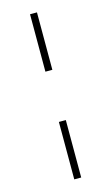

<svg xmlns="http://www.w3.org/2000/svg" viewBox="-110 -737 449 775"><g transform="rotate(-15 114.5 -350.0)"><path d="M100 -695V-455H129V-695ZM129 -245H100V-5H129Z"/></g></svg>

Font: Jost ExtraLight
Style: Regular
Weight: 250
Version: Version 3.710